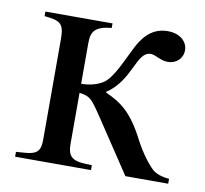

<svg xmlns="http://www.w3.org/2000/svg" viewBox="-59 -519 621 583"><g transform="rotate(10 251.5 -228.0)"><path d="M495 0V-15C472 -17 454 -23 442 -34C430 -45 404 -77 384 -116C343 -196 308 -219 261 -240V-242C334 -290 330 -379 375 -379C389 -379 407 -364 429 -364C455 -364 475 -382 475 -408C475 -433 453 -456 414 -456C374 -456 345 -434 323 -392C300 -348 277 -288 248 -270C230 -259 207 -253 182 -253V-379C182 -415 194 -431 244 -436V-450H37V-436C84 -431 98 -426 98 -377V-67C98 -33 90 -20 51 -17L23 -15V0H257V-15L234 -16C194 -18 182 -32 182 -67V-225C215 -220 219 -216 254 -164L363 0Z"/></g></svg>

Font: XITS
Style: Regular
Weight: 400
Designer: MicroPress Inc., with final additions and corrections provided by Coen Hoffman, Elsevier (retired)
Version: Version 1.302